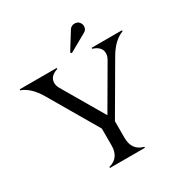

<svg xmlns="http://www.w3.org/2000/svg" viewBox="-208 -1090 1194 1250"><g transform="rotate(-30 389.5 -465.0)"><path d="M527.8 -929.7Q548.8 -929.7 561 -916Q573.2 -902.3 573.2 -884.3Q573.2 -859.4 552.2 -847.7Q552.2 -847.7 417 -771.5L409.2 -780.3L488.3 -907.7Q502 -929.7 527.8 -929.7ZM257.8 0Q257.8 -4.4 257.8 -7.3Q340.3 -29.3 340.3 -122.1V-248.5L126 -615.2Q73.7 -704.6 4.9 -730V-737.3H283.2V-730Q220.2 -710 220.2 -660.2Q220.2 -638.7 233.9 -615.2L415 -305.7L595.2 -615.2Q608.9 -638.7 608.9 -660.6Q608.9 -710 545.4 -730V-737.3H773.9V-730Q704.1 -703.6 652.3 -615.2L438 -247.6V-122.1Q438 -28.8 520.5 -7.3V0Z"/></g></svg>

Font: Modern Antiqua
Style: Book
Weight: 400
Designer: Wojciech Kalinowski "wmk69" (wmk69@o2.pl)
Foundry: Wojciech Kalinowski "wmk69" (wmk69@o2.pl)
Version: Version 3.1.0; 2021-05-28